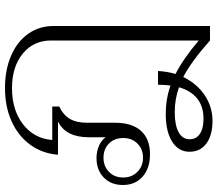

<svg xmlns="http://www.w3.org/2000/svg" viewBox="-71 -539 870 768"><g transform="rotate(-90 364.0 -155.0)"><path d="M644 -376V250H586Q503 176 440 143Q414 197 367.5 228.5Q321 260 264 260Q207 260 174 235.5Q141 211 141 168Q141 124 181.5 98.5Q222 73 292 73Q352 73 406 92Q409 68 409 42H464Q462 79 452 112Q513 143 586 205V-386Q586 -456 533.5 -499Q481 -542 395 -542Q308 -542 251 -498Q194 -454 188 -381H322V-353Q288 -337 272.5 -310.5Q257 -284 257 -241V-129Q257 -62 224.5 -26Q192 10 131 10Q75 10 41.5 -19.5Q8 -49 8 -98Q8 -146 38 -175Q68 -204 116 -204Q142 -204 165 -194Q188 -184 199 -167V-235Q199 -327 262 -358H129Q134 -421 169 -469Q204 -517 262.5 -543.5Q321 -570 396 -570Q469 -570 525.5 -545.5Q582 -521 613 -477Q644 -433 644 -376ZM196 -97Q196 -132 174 -154Q152 -176 117 -176Q83 -176 60.5 -154Q38 -132 38 -97Q38 -63 60.5 -40.5Q83 -18 117 -18Q152 -18 174 -40.5Q196 -63 196 -97ZM399 126Q352 109 299 109Q247 109 219 124.5Q191 140 191 169Q191 195 212.5 209.5Q234 224 273 224Q322 224 353.5 199Q385 174 399 126Z"/></g></svg>

Font: Fahkwang ExtraLight
Style: Regular
Weight: 275
Designer: Suppakit Chalermlarp | Katatrad Co.,Ltd.
Foundry: Cadson Demak Co.,Ltd.
Version: Version 1.000; ttfautohint (v1.6)